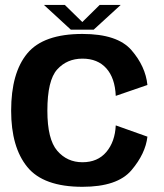

<svg xmlns="http://www.w3.org/2000/svg" viewBox="-20 -732 648 758"><path d="M305.5 5.5Q443.5 5.5 499 -60Q554.5 -125.5 562 -192.5L437 -237Q434 -172.5 399.8 -132Q365.5 -91.5 305.5 -91.5Q245 -91.5 206 -136.8Q167 -182 167 -295Q167 -415 205.8 -457.8Q244.5 -500.5 305.5 -500.5Q365.5 -500.5 399.8 -462.2Q434 -424 437 -353.5L562 -396.5Q554.5 -470 499 -534Q443.5 -598 305.5 -598Q151.5 -598 87.8 -521.2Q24 -444.5 24 -295Q24 -151 87.8 -72.8Q151.5 5.5 305.5 5.5ZM259.5 -615H350L456.5 -712.5H373.5L305 -645L236 -712.5H153.5Z"/></svg>

Font: Anybody UltraCondensed Thin SemiBold
Style: Regular
Weight: 600
Version: Version 1.111